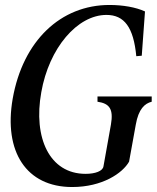

<svg xmlns="http://www.w3.org/2000/svg" viewBox="-20 -736 630 772"><path d="M270 16C392 16 473 -40 499 -86L526 -235C537 -298 562 -320 590 -327V-348H372V-327C420 -320 437 -298 426 -235L396 -67C393 -48 363 -37 324 -37C179 -37 113 -182 146 -365C177 -543 291 -676 408 -676C480 -676 517 -626 528 -510L550 -512L563 -690C526 -707 474 -716 420 -716C224 -716 72 -572 31 -339C-6 -126 86 16 270 16Z"/></svg>

Font: RL Madena Oblique
Style: Regular
Weight: 400
Italic angle: -10°
Designer: I Kadek Wantara Putra
Foundry: Roughlines ID
Version: Version 1.000;Glyphs 3.1.2 (3151)